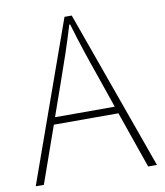

<svg xmlns="http://www.w3.org/2000/svg" viewBox="-82 -793 738 861"><g transform="rotate(-10 287.0 -363.0)"><path d="M11 0H48L139 -258H433L523 0H563L303 -726H270ZM150 -290 201 -435C232 -523 258 -597 285 -688H289C316 -597 341 -523 372 -435L422 -290Z"/></g></svg>

Font: Harano Aji Gothic CN ExtraLight
Style: Regular
Weight: 250
Foundry: Masamichi Hosoda
Version: HaranoAjiGothicCN-ExtraLight version 20230610;ttx 4.39.4